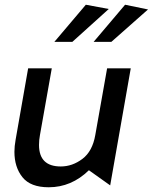

<svg xmlns="http://www.w3.org/2000/svg" viewBox="-20 -782 646 812"><path d="M41 -140Q41 -75 75 -32.5Q109 10 186 10Q282 10 356 -62L446 2L533 -493H433L383 -211Q371 -142 328.5 -110Q286 -78 237 -78Q145 -78 145 -169Q145 -190 149 -211L199 -493H99L46 -191Q41 -163 41 -140ZM440 -744 343 -762 210 -605H286ZM606 -742 509 -762 376 -605H451Z"/></svg>

Font: Geom
Style: Italic
Weight: 400
Italic angle: -10°
Version: Version 1.102